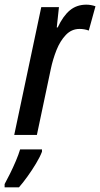

<svg xmlns="http://www.w3.org/2000/svg" viewBox="-63 -570 424 811"><path d="M-2.9 0 111.3 -540H186L176.8 -454.1H180.7Q203.6 -502.9 232.4 -526.6Q261.2 -550.3 301.8 -550.3Q320.8 -550.3 340.3 -543.5L312 -440.9Q293.9 -447.8 272.9 -447.8Q239.3 -447.8 215.1 -422.4Q190.9 -397 175.5 -358.2Q160.2 -319.3 151.9 -279.8L92.8 0ZM-43.5 221.2V207.5Q-33.7 189.9 -20.8 163.8Q-7.8 137.7 3.9 110.1Q15.6 82.5 22 61H114.3V70.8Q106 92.8 89.1 120.8Q72.3 148.9 52.7 176Q33.2 203.1 17.1 221.2Z"/></svg>

Font: Open Sans Condensed SemiBold
Style: Italic
Weight: 600
Width: 3
Italic angle: -12°
Designer: Monotype Design Team
Foundry: Monotype Imaging Inc.
Version: Version 3.000; ttfautohint (v1.8.4)